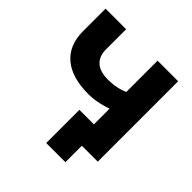

<svg xmlns="http://www.w3.org/2000/svg" viewBox="-217 -869 1182 1182"><g transform="rotate(45 374.0 -278.5)"><path d="M35.8 -505.1V-700H214.9V-525.3Q214.9 -464.3 250.4 -432.8Q286 -401.2 354.6 -401.2Q442.9 -401.2 511.7 -438.7L515.4 -292Q465.6 -272.4 420.2 -262.7Q374.8 -252.9 332.6 -252.9Q188.2 -252.9 112 -317.8Q35.8 -382.7 35.8 -505.1ZM362.2 -145.7H667.8V0H518.8L529.3 -41.2V143.2H362.2ZM488.7 -700H667.8V0H488.7Z"/></g></svg>

Font: iiserrat Thin
Style: Regular
Weight: 100
Designer: Akira Ohta
Foundry: Akira Ohta
Version: Version 1.200;Glyphs 3.3.1 (3343)